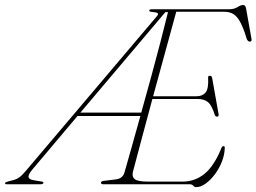

<svg xmlns="http://www.w3.org/2000/svg" viewBox="-77 -737 1026 768"><path d="M681.5 0H336Q327 0 327 -6Q327 -12.5 338 -13.5L387 -19.5Q414 -23 421 -47.5Q432.5 -87.5 449 -146.2Q465.5 -205 484.5 -273H233L52.5 -59Q35 -38 37.2 -28.8Q39.5 -19.5 55.5 -16.5L88.5 -11Q98 -10 96.5 -5Q94.5 0 86 0H-49.5Q-58 0 -56.5 -5Q-55 -9 -45 -11L-24 -16.5Q-10 -20 1.8 -28.8Q13.5 -37.5 31 -59L550 -671.5Q558 -680.5 553.5 -684.2Q549 -688 533 -689Q518 -690.5 520 -695Q521 -700 530 -700H839Q860 -700 873 -708.5Q886 -717 895.5 -717Q904.5 -717 907 -704.5L928.5 -584Q932 -570.5 922.5 -570.5Q915 -570.5 910 -581Q896.5 -626.5 883.2 -650Q870 -673.5 854.8 -681.8Q839.5 -690 819.5 -690H628Q608 -617.5 583.8 -528.5Q559.5 -439.5 535.5 -352H709.5Q733 -352 745.5 -367.2Q758 -382.5 755.5 -426.5Q755 -434 762 -434Q770 -434 771.5 -425.5L797 -282.5Q799.5 -271.5 792.5 -270.5Q785.5 -269.5 782 -277.5Q770.5 -315 755.5 -328Q740.5 -341 714 -341H532.5Q508.5 -252 487.8 -174.5Q467 -97 454.5 -49Q450 -30 462.2 -20.2Q474.5 -10.5 517.5 -10.5H652.5Q704 -10.5 742.8 -43.2Q781.5 -76 809.5 -147Q812.5 -152.5 817 -152.5Q822.5 -152.5 822 -145.5Q821.5 -118.5 810.8 -91Q800 -63.5 782.8 -40.2Q765.5 -17 745.8 -2.8Q726 11.5 708 11.5Q701 11.5 696 5.8Q691 0 681.5 0ZM584.5 -688.5 244.5 -286.5H488Q507.5 -355.5 527.2 -428Q547 -500.5 564.5 -567.8Q582 -635 595 -688.5Z"/></svg>

Font: Fraunces 72pt Thin
Style: Italic
Weight: 100
Italic angle: -16°
Version: Version 1.000;[b76b70a41]